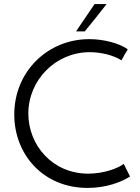

<svg xmlns="http://www.w3.org/2000/svg" viewBox="-20 -914 685 942"><path d="M587 -110C561 -89 490 -62 413 -62C237 -62 119 -202 119 -357C119 -520 252 -658 420 -658C472 -658 533 -645 576 -618C592 -648 594 -651 607 -672C567 -701 491 -722 418 -722C215 -722 50 -564 50 -352C50 -158 190 8 410 8C503 8 575 -21 618 -48ZM396 -760C432 -804 468 -849 503 -894H444L353 -760Z"/></svg>

Font: Josefin Sans
Style: Regular
Weight: 400
Designer: Santiago Orozco
Foundry: Typemade
Version: 1.000